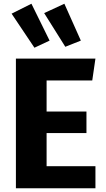

<svg xmlns="http://www.w3.org/2000/svg" viewBox="-20 -1006 566 1026"><path d="M148 -986 245 -789 164 -751 42 -933ZM324 -986 412 -789 329 -756 216 -936ZM490 -693 473 -576H229V-410H442V-295H229V-118H490V0H65V-693Z"/></svg>

Font: FiraGO
Style: Bold
Weight: 700
Designer: bBox Type
Foundry: bBox Type GmbH
Version: Version 1.001;PS 001.001;hotconv 1.0.88;makeotf.lib2.5.64775